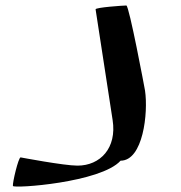

<svg xmlns="http://www.w3.org/2000/svg" viewBox="-20 -723 658 699"><path d="M27 -46C29 -36 347 -58 419 -138C501 -138 520 -312 508 -393C507 -400 450 -703 440 -703C430 -703 327 -696 328 -689L390 -286C406 -184 345 -120 262 -120C213 -120 55 -150 55 -150C47 -150 25 -57 27 -46Z"/></svg>

Font: Ampere
Style: RevIta
Weight: 400
Version: Version 1